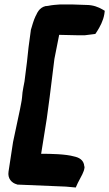

<svg xmlns="http://www.w3.org/2000/svg" viewBox="-20 -770 486 854"><path d="M117 -634 107 -560 100 -495 89 -408 84 -382C81 -367 79 -353 78 -336C77 -322 72 -302 69 -284L38 -138L18 -7C13 24 32 44 55 50L57 51L273 60L317 64L326 44C342 12 354 -4 356 -26V-28L355 -30C353 -60 329 -70 310 -74C271 -85 205 -86 165 -86H163L188 -242L201 -339L222 -508L242 -609L243 -615L332 -613H356L404 -619L412 -631C424 -650 439 -677 444 -707L446 -722L434 -729C418 -738 395 -748 364 -748L306 -750H245C231 -749 213 -748 194 -744C192 -744 188 -743 186 -743H183C153 -736 144 -709 140 -701L139 -700C129 -679 123 -656 117 -636Z"/></svg>

Font: Vapor
Style: BlkObl
Weight: 900
Foundry: Cannot Into Space Fonts
Version: Version 0.179